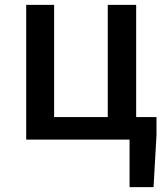

<svg xmlns="http://www.w3.org/2000/svg" viewBox="-20 -570 677 784"><path d="M87 -550H201V-92H420V-550H536V-92H619V-18L607 194H509V0H87Z"/></svg>

Font: Kinto Sans Med
Style: Regular
Weight: 500
Designer: Authors: Ryoko NISHIZUKA  (kana & ideographs); Paul D. Hunt (Latin, Greek & Cyrillic); Wenlong ZHANG  (bopomofo); Sandol
Foundry: Adobe Systems Incorporated, ookami Inc.
Version: Version 0.001